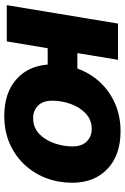

<svg xmlns="http://www.w3.org/2000/svg" viewBox="136 -702 579 890"><g transform="rotate(90 425.0 -257.5)"><path d="M4.4 0 89.8 -515.6H257.8L226.6 -327.1H298.3Q319.3 -386.2 361.1 -431.4Q402.8 -476.6 460.9 -502Q519 -527.3 589.4 -527.3Q699.2 -527.3 763.4 -466.6Q827.6 -405.8 827.6 -303.2Q827.6 -239.7 806.2 -182.9Q784.7 -126 743.9 -82.3Q703.1 -38.6 646 -13.4Q588.9 11.7 517.6 11.7Q413.6 11.7 350.3 -42.5Q287.1 -96.7 279.8 -189.5H204.1L172.4 0ZM527.8 -122.1Q571.3 -122.1 600.6 -149.9Q629.9 -177.7 644.5 -220Q659.2 -262.2 659.2 -304.2Q659.2 -348.1 636 -370.8Q612.8 -393.6 578.6 -393.6Q535.6 -393.6 506.3 -365.7Q477.1 -337.9 462.2 -295.9Q447.3 -253.9 447.3 -210.9Q447.3 -167 470.5 -144.5Q493.7 -122.1 527.8 -122.1Z"/></g></svg>

Font: Inter Display ExtraBold
Style: Italic
Weight: 800
Italic angle: -9.39999°
Designer: Rasmus Andersson
Foundry: rsms
Version: Version 4.000;git-a52131595